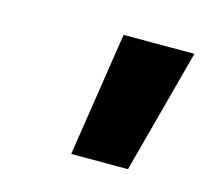

<svg xmlns="http://www.w3.org/2000/svg" viewBox="-49 -810 358 330"><g transform="rotate(15 130.5 -644.5)"><path d="M101 -534 135 -755H261L202 -534Z"/></g></svg>

Font: DM Sans 16pt Black
Style: Italic
Weight: 900
Italic angle: -10°
Version: Version 4.004;gftools[0.9.30]